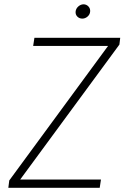

<svg xmlns="http://www.w3.org/2000/svg" viewBox="-20 -890 627 910"><path d="M75.7 -39.1 545.9 -678.7 549.8 -710.9H143.1L137.2 -672.4H492.2L23.9 -34.7L19.5 0H452.6L458.5 -39.1ZM338.4 -835.4Q336.9 -821.3 346.4 -811.5Q356 -801.8 370.1 -801.8Q383.8 -801.8 395 -811.5Q406.2 -821.3 407.2 -835Q408.7 -849.1 399.2 -859.4Q389.6 -869.6 375.5 -869.6Q361.8 -869.1 350.8 -859.1Q339.8 -849.1 338.4 -835.4Z"/></svg>

Font: Roboto Mono ExtraLight
Style: Italic
Weight: 250
Italic angle: -10°
Monospace: yes
Designer: Google
Version: Version 3.000